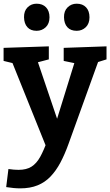

<svg xmlns="http://www.w3.org/2000/svg" viewBox="-22 -793 606 1055"><path d="M12 235 24.3 135.7Q40.3 138 54.2 139.2Q68 140.3 79.7 140.3Q123.3 140.3 151 122.8Q178.7 105.3 199 68.7Q219.3 32 240 -26L234.7 21L42.7 -456.3L55.7 -444.3L-2.3 -458.3V-530L246.3 -538.3V-466.7L176.3 -448.3L183.3 -460.3L310.3 -85.7L277 -93L390 -457.7L397 -444L328 -458.3V-530L563.3 -538.3V-466.7L500.3 -447L519.3 -459L354.3 -1.7Q333.7 55.7 309.7 100.7Q285.7 145.7 255.3 177.3Q225 209 184.2 225.5Q143.3 242 89.3 242Q55 242 12 235ZM399.3 -623.7Q366.3 -623.7 348.3 -643.3Q330.3 -663 329.7 -698Q329 -732.7 349.5 -752.7Q370 -772.7 399.3 -772.7Q432.3 -772.7 451 -752.7Q469.7 -732.7 469.7 -698Q469.7 -663 449.2 -643.3Q428.7 -623.7 399.3 -623.7ZM179 -623.7Q146.7 -623.7 128.7 -643.3Q110.7 -663 110 -698Q109.3 -732.7 129.5 -752.7Q149.7 -772.7 179 -772.7Q212 -772.7 231 -752.7Q250 -732.7 250 -698Q250 -663 229.2 -643.3Q208.3 -623.7 179 -623.7Z"/></svg>

Font: Bitter Thin
Style: Regular
Weight: 100
Designer: Sol Matas, and Bitter project Authors
Foundry: Sol Matas
Version: Version 2.002